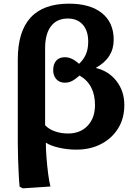

<svg xmlns="http://www.w3.org/2000/svg" viewBox="-20 -802 746 1047"><path d="M104 225 87 216Q84 188 82 147Q80 106 78.5 62Q77 18 77 -20V-478Q77 -782 356 -782Q472 -782 536 -730.5Q600 -679 600 -585Q600 -486 504 -433V-431Q574 -414 616 -359Q658 -304 658 -229Q658 -157 624.5 -102.5Q591 -48 532 -17Q473 14 396 14Q348 14 302 3.5Q256 -7 232 -23H230Q230 12 233.5 57Q237 102 242.5 145Q248 188 255 215ZM351 -74Q418 -74 458 -116.5Q498 -159 498 -229Q498 -342 414 -390Q387 -367 370 -359Q353 -351 334 -351Q305 -351 287.5 -370Q270 -389 270 -419Q270 -452 286.5 -471Q303 -490 334 -490Q372 -490 411 -454Q436 -477 448.5 -506Q461 -535 461 -575Q461 -634 431.5 -667.5Q402 -701 350 -701Q290 -701 258 -659Q226 -617 226 -539V-119Q247 -97 280 -85.5Q313 -74 351 -74Z"/></svg>

Font: Literata 7pt
Style: Bold
Weight: 700
Designer: Latin by Veronika Burian and Jose Scaglione. Greek by Irene Vlachou. Cyrillic by Vera Evstafieva.
Foundry: TypeTogether
Version: Version 3.002